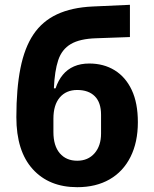

<svg xmlns="http://www.w3.org/2000/svg" viewBox="-20 -766 640 798"><path d="M301 12Q184 12 116 -63Q48 -138 48 -279Q48 -397 65 -482.5Q82 -568 119 -623Q156 -678 217 -706.5Q278 -735 365 -739L520 -746V-612L380 -607Q312 -605 274.5 -583Q237 -561 222 -516Q207 -471 204 -399H211Q222 -432 241 -455Q260 -478 287.5 -490Q315 -502 351 -502Q411 -502 456.5 -474Q502 -446 527.5 -392Q553 -338 553 -258Q553 -175 522.5 -114Q492 -53 435.5 -20.5Q379 12 301 12ZM301 -98Q346 -98 373 -129Q400 -160 400 -211V-289Q400 -340 374 -366Q348 -392 301 -392Q255 -392 228.5 -361Q202 -330 202 -273V-217Q202 -160 228.5 -129Q255 -98 301 -98Z"/></svg>

Font: Lilex
Style: Regular
Weight: 400
Monospace: yes
Designer: Mike Abbink, Paul van der Laan, Pieter van Rosmalen, Mikhael Khrustik
Foundry: Mikhael Khrustik
Version: Version 2.510